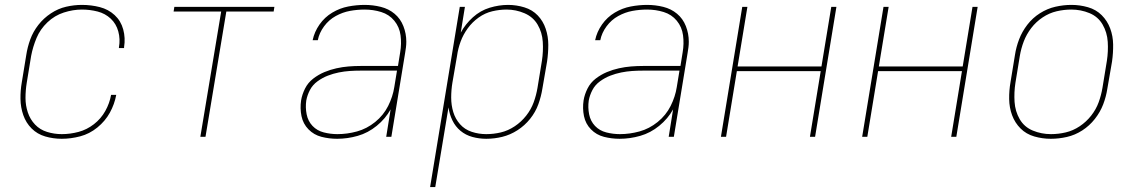

<svg xmlns="http://www.w3.org/2000/svg" viewBox="-20 -558 4648 783"><path d="M232 8Q269 8 307 -2Q345 -12 377 -38Q409 -64 428 -98.5Q447 -133 454 -171H433Q427 -137 409.5 -105.5Q392 -74 363 -51.5Q334 -29 300 -20Q266 -11 232 -11Q201 -11 172 -20Q143 -29 123 -50Q103 -71 93.5 -99.5Q84 -128 84 -158.5Q84 -189 89 -220L107 -330Q114 -367 129 -403Q144 -439 173.5 -467Q203 -495 240.5 -507Q278 -519 314 -519Q347 -519 378 -511Q409 -503 431.5 -482Q454 -461 462.5 -429.5Q471 -398 465 -365V-362H486V-366Q492 -403 482.5 -438Q473 -473 447.5 -496.5Q422 -520 387 -529Q352 -538 314 -538Q282 -538 249.5 -530.5Q217 -523 187.5 -503.5Q158 -484 136.5 -456.5Q115 -429 103.5 -397.5Q92 -366 87 -333L69 -223Q63 -189 63.5 -154.5Q64 -120 75 -88.5Q86 -57 109 -34Q132 -11 164.5 -1.5Q197 8 232 8Z M797 0H818L903 -511H1096L1099 -530H691L688 -511H882Z M1355 8Q1397 8 1439 -4Q1481 -16 1516.5 -45Q1552 -74 1573 -112L1555 0H1576L1632 -341Q1634 -353 1635.5 -364.5Q1637 -376 1637 -388Q1637 -421 1625 -451.5Q1613 -482 1589 -502Q1565 -522 1533 -530Q1501 -538 1467 -538Q1434 -538 1400 -531.5Q1366 -525 1335 -506.5Q1304 -488 1283 -458Q1262 -428 1255 -394H1276Q1282 -424 1301.5 -450.5Q1321 -477 1349 -492.5Q1377 -508 1407 -513.5Q1437 -519 1467 -519Q1502 -519 1534.5 -509Q1567 -499 1588 -473.5Q1609 -448 1613.5 -414Q1618 -380 1612 -345L1603 -289H1451Q1426 -289 1401.5 -287Q1377 -285 1352 -279.5Q1327 -274 1303 -264Q1279 -254 1257.5 -237.5Q1236 -221 1224 -197Q1212 -173 1208 -149Q1203 -116 1209.5 -84.5Q1216 -53 1238 -30.5Q1260 -8 1291 0Q1322 8 1355 8ZM1356 -11Q1328 -11 1300.5 -18Q1273 -25 1254.5 -44.5Q1236 -64 1230.5 -92Q1225 -120 1229 -148Q1233 -170 1244 -191Q1255 -212 1275 -226.5Q1295 -241 1317 -249.5Q1339 -258 1361.5 -262.5Q1384 -267 1406 -268.5Q1428 -270 1451 -270H1599L1588 -203Q1582 -164 1563 -126Q1544 -88 1510 -60.5Q1476 -33 1436 -22Q1396 -11 1356 -11Z M1734 205H1755L1809 -120Q1813 -92 1825 -67Q1837 -42 1858 -24.5Q1879 -7 1906.5 0.5Q1934 8 1963 8Q1996 8 2028.5 0Q2061 -8 2090.5 -27Q2120 -46 2142 -73.5Q2164 -101 2175.5 -133Q2187 -165 2192 -197L2211 -307Q2216 -341 2216 -375Q2216 -409 2205.5 -440.5Q2195 -472 2173 -495Q2151 -518 2118.5 -528Q2086 -538 2052 -538Q2015 -538 1977 -526.5Q1939 -515 1908.5 -487.5Q1878 -460 1859 -425L1876 -530H1855ZM1963 -11Q1932 -11 1903.5 -20.5Q1875 -30 1856 -51.5Q1837 -73 1828.5 -101Q1820 -129 1820 -160Q1820 -191 1825 -221L1844 -331Q1848 -360 1858.5 -388.5Q1869 -417 1887.5 -442.5Q1906 -468 1932 -486.5Q1958 -505 1987.5 -512Q2017 -519 2046 -519Q2084 -519 2119 -504Q2154 -489 2172.5 -457.5Q2191 -426 2193.5 -387.5Q2196 -349 2190 -310L2172 -200Q2167 -170 2156.5 -141Q2146 -112 2126 -86.5Q2106 -61 2079 -43Q2052 -25 2022.5 -18Q1993 -11 1963 -11Z M2507 8Q2549 8 2591 -4Q2633 -16 2668.5 -45Q2704 -74 2725 -112L2707 0H2728L2784 -341Q2786 -353 2787.5 -364.5Q2789 -376 2789 -388Q2789 -421 2777 -451.5Q2765 -482 2741 -502Q2717 -522 2685 -530Q2653 -538 2619 -538Q2586 -538 2552 -531.5Q2518 -525 2487 -506.5Q2456 -488 2435 -458Q2414 -428 2407 -394H2428Q2434 -424 2453.5 -450.5Q2473 -477 2501 -492.5Q2529 -508 2559 -513.5Q2589 -519 2619 -519Q2654 -519 2686.5 -509Q2719 -499 2740 -473.5Q2761 -448 2765.5 -414Q2770 -380 2764 -345L2755 -289H2603Q2578 -289 2553.5 -287Q2529 -285 2504 -279.5Q2479 -274 2455 -264Q2431 -254 2409.5 -237.5Q2388 -221 2376 -197Q2364 -173 2360 -149Q2355 -116 2361.5 -84.5Q2368 -53 2390 -30.5Q2412 -8 2443 0Q2474 8 2507 8ZM2508 -11Q2480 -11 2452.5 -18Q2425 -25 2406.5 -44.5Q2388 -64 2382.5 -92Q2377 -120 2381 -148Q2385 -170 2396 -191Q2407 -212 2427 -226.5Q2447 -241 2469 -249.5Q2491 -258 2513.5 -262.5Q2536 -267 2558 -268.5Q2580 -270 2603 -270H2751L2740 -203Q2734 -164 2715 -126Q2696 -88 2662 -60.5Q2628 -33 2588 -22Q2548 -11 2508 -11Z M2920 0H2941L2985 -268H3327L3283 0H3304L3391 -530H3370L3330 -287H2988L3028 -530H3007Z M3496 0H3517L3561 -268H3903L3859 0H3880L3967 -530H3946L3906 -287H3564L3604 -530H3583Z M4265 8H4266Q4298 8 4331 0.5Q4364 -7 4393.5 -26Q4423 -45 4445 -73Q4467 -101 4479 -132.5Q4491 -164 4496 -197L4515 -307Q4520 -342 4519.5 -376.5Q4519 -411 4507.5 -442Q4496 -473 4473 -496Q4450 -519 4417 -528.5Q4384 -538 4350 -538H4349Q4317 -538 4284 -530.5Q4251 -523 4221 -504Q4191 -485 4169.5 -457Q4148 -429 4136 -397.5Q4124 -366 4119 -333L4101 -223Q4095 -189 4095.5 -154Q4096 -119 4107.5 -88Q4119 -57 4142 -34Q4165 -11 4198 -1.5Q4231 8 4265 8ZM4266 -11Q4227 -11 4192 -25.5Q4157 -40 4138.5 -72Q4120 -104 4117.5 -142.5Q4115 -181 4121 -220L4139 -330Q4144 -360 4155 -389Q4166 -418 4185.5 -443.5Q4205 -469 4232 -487Q4259 -505 4289 -512Q4319 -519 4349 -519Q4388 -519 4423 -504.5Q4458 -490 4476.5 -458Q4495 -426 4497.5 -387.5Q4500 -349 4494 -310L4476 -200Q4471 -170 4460.5 -141Q4450 -112 4430 -86.5Q4410 -61 4383 -43Q4356 -25 4326 -18Q4296 -11 4266 -11Z"/></svg>

Font: Iosevka Sparkle Thin Oblique
Style: Regular
Weight: 100
Italic angle: -9°
Designer: Belleve Invis
Foundry: Belleve Invis
Version: Version 4.5.0; ttfautohint (v1.8.3)